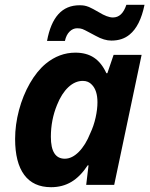

<svg xmlns="http://www.w3.org/2000/svg" viewBox="-20 -777 631 807"><path d="M43.5 -192.9Q43.5 -252.4 59.8 -314Q76.2 -375.5 105.7 -427Q135.3 -478.5 172.4 -509.3Q229 -555.7 296.9 -555.7Q343.3 -555.7 375 -534.7Q406.7 -513.7 427.2 -469.2H431.2L457.5 -546.4H575.2L460 0H342.3L352.1 -82H348.6Q317.4 -34.7 280 -12.5Q242.7 9.8 194.8 9.8Q120.1 9.8 81.8 -42Q43.5 -93.8 43.5 -192.9ZM359.4 -216.8Q374 -247.6 381.8 -282.5Q389.6 -317.4 389.6 -347.2Q389.6 -397 366.2 -420.9Q351.6 -437 328.1 -437Q295.4 -437 267.1 -410.4Q238.8 -383.8 219.7 -335.9Q193.8 -272.9 193.8 -201.7Q193.8 -109.9 252.4 -109.9Q282.7 -109.9 311.3 -138.7Q339.8 -167.5 359.4 -216.8ZM314.5 -754.9Q326.2 -754.9 334.5 -753.4Q342.8 -752 354 -747.6Q368.7 -741.2 395.5 -725.6Q431.2 -703.6 454.6 -703.6Q474.1 -703.6 488 -716.6Q502 -729.5 511.2 -756.8H587.4Q569.3 -668 524.9 -631.8Q494.6 -606.4 448.2 -606.4Q418 -606.4 382.8 -626Q368.2 -633.3 352.5 -642.1Q334.5 -651.9 326.2 -655Q317.9 -658.2 304.2 -658.2Q286.6 -658.2 272.5 -644.3Q258.3 -630.4 252.9 -605H177.7Q191.4 -679.7 225.3 -717.3Q259.3 -754.9 314.5 -754.9Z"/></svg>

Font: Viking Open Sans
Style: Bold Italic
Weight: 700
Italic angle: -12°
Foundry: Ascender Corporation
Version: Version 2.000